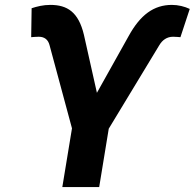

<svg xmlns="http://www.w3.org/2000/svg" viewBox="-20 -757 788 777"><path d="M232.2 0H381.4L420.1 -236.2L625 -574.6C637.1 -594.8 655.5 -608.3 680.4 -608.3C689.6 -608.3 706.7 -606.9 710.2 -606.5L747.9 -720.9C726.9 -730.8 701 -737.2 675.8 -737.2C601.9 -737.2 547.6 -696.4 500.7 -611.2L372.2 -381.4L319.6 -616.1C297.6 -708.8 251.8 -737.2 183.6 -737.2C154.8 -737.2 129.6 -730.8 108 -723.7L106.2 -606.5C108.7 -606.9 127.5 -608.3 136.7 -608.3C160.5 -608.3 174.7 -596.2 180.4 -574.6L271.3 -237.6Z"/></svg>

Font: Magic Ui Pro
Style: Bold Italic
Weight: 700
Italic angle: -9.39999°
Designer: Stefan Endress, Andreas Faust
Version: Version 1.000;FEAKit 1.0